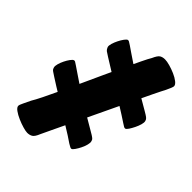

<svg xmlns="http://www.w3.org/2000/svg" viewBox="-206 -776 912 912"><g transform="rotate(45 250.0 -320.0)"><path d="M142.4 34.8Q132.3 34.8 112.9 29.2Q93.4 23.7 72.4 14.5Q51.4 5.4 36.6 -5.4Q21.8 -16.2 21.8 -26.3Q21.8 -32.5 30.5 -50.3Q39.1 -68 47.9 -86.6Q57.8 -102.6 74.7 -136.6Q91.6 -170.7 112.7 -216Q133.9 -261.4 157.2 -312.4Q180.6 -363.5 203.9 -414.5Q227.2 -465.5 248.4 -510.1Q269.6 -554.7 285.3 -587.8Q301.1 -620.8 310 -635.1Q321.8 -662 332.6 -668.5Q343.3 -675 358.9 -675Q372 -675 391.8 -669.5Q411.6 -664 431.9 -655.2Q452.1 -646.4 465.8 -635.6Q479.5 -624.8 479.5 -614.7Q479.5 -610.7 475.2 -600Q470.9 -589.3 464.7 -576.5Q458.4 -563.7 452.6 -553Q448.7 -546.2 434.6 -516.4Q420.5 -486.5 399.1 -442Q377.7 -397.4 352.7 -345Q327.7 -292.5 302.1 -238.6Q276.4 -184.7 253.8 -136.9Q231.1 -89 214.5 -54.3Q197.8 -19.6 191.3 -5.2Q180.5 21.5 169.2 28.1Q157.9 34.8 142.4 34.8ZM345.6 -60Q341.8 -59 336.5 -61.3Q331.3 -63.7 320.3 -70.5Q309.1 -78.7 287 -92.7Q265 -106.6 240.6 -121.6Q216.2 -136.6 194.5 -150Q172.8 -163.4 161.4 -171.1Q147.9 -180.5 127.1 -193Q106.2 -205.5 84.4 -219.1Q62.6 -232.7 46.1 -243.5Q29.6 -254.2 24 -258.1Q17.7 -262.6 15.8 -266.4Q13.9 -270.1 12.9 -274.1Q10.4 -282.4 14.3 -296.8Q18.2 -311.3 25.6 -326.3Q33 -341.4 41.4 -352.8Q49.8 -364.2 55.6 -366Q59.3 -367.7 64.1 -365.2Q68.8 -362.7 80.3 -354.7Q91.3 -347 109.3 -335Q127.3 -323 147.3 -309.4Q167.4 -295.8 186.6 -283.2Q205.8 -270.6 220 -261.2Q231.8 -253.4 254.7 -240.2Q277.6 -226.9 303.5 -211.6Q329.5 -196.2 350 -184.3Q370.5 -172.5 375.6 -168.3Q382.7 -163 384 -159.5Q385.4 -156 386.4 -152.8Q389.2 -144.3 385.3 -129.5Q381.4 -114.7 374 -99.6Q366.6 -84.6 358.6 -73.2Q350.6 -61.7 345.6 -60ZM457.9 -308.6Q453.9 -307.6 448.6 -310.4Q443.4 -313.1 433.1 -320.1Q421.9 -328.1 400.1 -341.7Q378.4 -355.3 354.2 -370.6Q330 -385.8 308.5 -398.9Q286.9 -412.1 275.2 -419.3Q261.5 -428 240.5 -441.2Q219.5 -454.4 197.6 -467.8Q175.7 -481.1 158.7 -492Q141.7 -502.8 136.1 -506.8Q130.5 -512.1 128.7 -515.8Q126.8 -519.6 125 -523.6Q122.5 -531.8 126.8 -546.2Q131.1 -560.7 138.6 -575.7Q146.1 -590.8 154.5 -602.2Q162.9 -613.6 168.6 -615.4Q172.2 -616.4 177.2 -614Q182.2 -611.6 193.7 -603.6Q204.6 -595.9 222.5 -583.8Q240.4 -571.7 260.5 -558.2Q280.7 -544.7 299.9 -531.9Q319.2 -519 333.6 -509.6Q345.3 -502.4 368.3 -488.9Q391.2 -475.4 417 -460.5Q442.8 -445.6 463.2 -433.6Q483.6 -421.7 488.7 -417.5Q495.5 -411.7 497 -408.2Q498.5 -404.7 499.5 -401.5Q502 -393.2 497.8 -378.3Q493.5 -363.3 486.1 -348.3Q478.7 -333.2 471.2 -321.8Q463.6 -310.4 457.9 -308.6Z"/></g></svg>

Font: Briem Hand Thin
Style: Regular
Weight: 100
Designer: Gunnlaugur SE Briem, Eben Sorkin
Foundry: Sorkin Type Co.
Version: Version 1.003